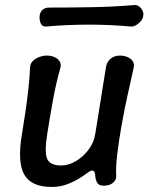

<svg xmlns="http://www.w3.org/2000/svg" viewBox="-20 -730 588 760"><path d="M440 -34Q441 -18 427.5 -6.5Q414 5 390 5Q372 5 365.5 -5.5Q359 -16 357 -32Q357 -43 354 -49Q351 -55 344 -55Q338 -55 325 -45Q312 -35 291.5 -22.5Q271 -10 244 0Q217 10 184 10Q104 10 76 -39Q48 -88 67 -200Q74 -242 80.5 -286Q87 -330 92 -374.5Q97 -419 99 -461Q99 -477 109 -487.5Q119 -498 134.5 -504Q150 -510 165 -510Q182 -510 195.5 -504Q209 -498 216 -487.5Q223 -477 219 -461Q210 -430 202.5 -397Q195 -364 189 -330.5Q183 -297 177.5 -264.5Q172 -232 167 -200Q155 -124 167.5 -99.5Q180 -75 222 -75Q251 -75 280 -92Q309 -109 330.5 -137.5Q352 -166 357 -200Q364 -242 371 -286Q378 -330 385 -374.5Q392 -419 399 -461Q402 -484 417 -497Q432 -510 455 -510Q480 -510 497 -497Q514 -484 509 -461Q497 -409 484 -349Q471 -289 460.5 -229.5Q450 -170 444 -119Q438 -68 440 -34ZM547 -667Q546 -657 538 -647Q530 -637 519 -630.5Q508 -624 498 -625Q333 -640 162 -625Q147 -624 141 -638Q135 -652 137 -667V-668Q139 -683 149 -691.5Q159 -700 174 -700Q258 -700 342.5 -701.5Q427 -703 512 -710Q522 -711 530.5 -704.5Q539 -698 544 -688Q549 -678 547 -668Z"/></svg>

Font: Winky Sans
Style: Italic
Weight: 400
Italic angle: -8.97852°
Designer: Simon Atzbach
Foundry: typofactur
Version: Version 1.205